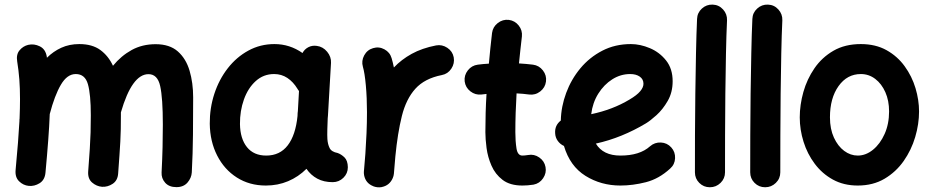

<svg xmlns="http://www.w3.org/2000/svg" viewBox="-20 -744 4014 829"><path d="M47.4 -10.3Q59.6 -139.6 64 -222.2Q63.5 -226.6 64.5 -231.4Q66.4 -277.8 66.4 -315.9Q66.4 -362.3 63.5 -401.1Q60.5 -439.9 54.2 -479Q49.3 -508.8 64.5 -526.9Q79.6 -544.9 101.6 -550.3Q127 -556.2 151.9 -543.9Q176.8 -531.7 182.1 -499Q182.6 -496.6 182.6 -494.6Q210 -522 244.6 -537.8Q279.3 -553.7 322.3 -553.7Q378.4 -553.7 413.3 -528.1Q448.2 -502.4 467.8 -460Q502.9 -502.9 548.6 -528.1Q594.2 -553.2 651.9 -553.2Q712.4 -553.2 747.8 -522Q783.2 -490.7 798.6 -438.5Q814 -386.2 814 -323.7Q814 -245.6 813.2 -163.6Q812.5 -81.5 808.1 0.5Q806.6 24.4 789.6 44.2Q772.5 64 741.7 64Q710 64 693.1 44.9Q676.3 25.9 677.7 0.5Q680.7 -57.6 681.9 -108.2Q683.1 -158.7 683.1 -205.6Q683.1 -321.3 671.6 -372.6Q660.2 -423.8 621.1 -423.8Q549.8 -423.8 502 -258.8Q502 -252.9 502 -246.1Q502 -212.9 501.5 -186.3Q501 -159.7 499.5 -133.1Q498 -106.4 495.8 -73.7Q493.7 -41 490.2 4.4Q488.3 35.2 466.6 49.6Q444.8 64 420.4 62.5Q396.5 60.5 377.4 43.9Q358.4 27.3 360.8 -4.4Q365.2 -63 367.7 -101.1Q370.1 -139.2 371.1 -171.9Q372.1 -204.6 372.1 -246.1Q372.1 -336.4 359.6 -380.4Q347.2 -424.3 307.1 -424.3Q270 -424.3 242.9 -378.2Q215.8 -332 194.8 -251.5Q192.9 -200.2 188.2 -138.2Q183.6 -76.2 176.3 2Q173.3 33.2 150.9 47.1Q128.4 61 104 58.6Q80.1 56.2 62.3 38.6Q44.4 21 47.4 -10.3Z M1416.5 42.5Q1377.9 42.5 1349.9 27.3Q1321.8 12.2 1303.2 -15.1Q1268.6 19.5 1224.1 38.3Q1179.7 57.1 1127.9 57.1Q1057.1 57.1 1002.7 22.5Q948.2 -12.2 917.5 -72.8Q886.7 -133.3 885.7 -210Q885.3 -277.3 905.5 -339.1Q925.8 -400.9 963.4 -449.2Q1001 -497.6 1052.5 -525.6Q1104 -553.7 1165 -553.7Q1231 -553.7 1286.1 -515.1Q1294.4 -531.2 1311 -540Q1327.6 -548.8 1347.7 -545.9Q1374.5 -542.5 1392.6 -520.5Q1410.6 -498.5 1409.2 -472.7L1396 -244.6Q1395.5 -239.3 1395 -233.4Q1394 -212.4 1393.3 -185.5Q1392.6 -158.7 1393.6 -143.6Q1395 -121.6 1403.1 -105Q1411.1 -88.4 1437.5 -83.5Q1453.1 -78.1 1467.3 -64.5Q1481.4 -50.8 1481.9 -22Q1481.9 4.9 1462.6 23.7Q1443.4 42.5 1416.5 42.5ZM1129.4 -72.3Q1188.5 -72.3 1222.4 -116.5Q1256.3 -160.6 1264.6 -243.2Q1264.6 -250 1265.1 -255.9Q1265.1 -260.3 1266.1 -264.2L1271 -351.1Q1267.1 -355.5 1264.2 -360.8Q1246.1 -390.6 1220.7 -407.5Q1195.3 -424.3 1163.6 -424.3Q1117.7 -424.3 1084.2 -394Q1050.8 -363.8 1033.2 -314.5Q1015.6 -265.1 1016.1 -208.5Q1017.1 -145 1046.4 -108.6Q1075.7 -72.3 1129.4 -72.3Z M1609.4 64.5Q1600.6 63.5 1592.3 60.5Q1592.3 60.5 1591.8 60.1Q1591.3 60.1 1590.8 59.6Q1559.1 46.9 1552.2 13.2Q1550.3 3.4 1551.3 -6.3Q1551.3 -8.3 1551.8 -10.3Q1553.2 -27.8 1554.7 -45.4Q1556.2 -63 1557.6 -80.6Q1560.5 -122.1 1562.5 -168.2Q1564.5 -214.4 1564.5 -259.8Q1564.5 -321.3 1559.6 -375.2Q1554.7 -429.2 1546.9 -455.6Q1539.6 -481 1552.5 -504.9Q1565.4 -528.8 1590.8 -536.1Q1616.2 -543.9 1639.9 -531Q1663.6 -518.1 1670.9 -492.7Q1676.3 -474.6 1680.7 -452.6Q1712.9 -486.8 1757.6 -511.5Q1802.2 -536.1 1862.8 -547.9Q1888.7 -552.7 1911.4 -537.6Q1934.1 -522.5 1939 -496.6Q1943.8 -470.2 1928.7 -447.5Q1913.6 -424.8 1887.7 -419.9Q1813.5 -405.3 1773.4 -360.8Q1733.4 -316.4 1715.1 -242.9Q1696.8 -169.4 1687 -68.4Q1684.1 -28.8 1680.7 6.3Q1679.7 16.1 1675.8 24.9Q1662.1 56.6 1628.9 63.5Q1627.9 63.5 1627.4 64Q1627.4 64 1627 64Q1618.2 65.4 1609.4 64.5Z M2337.4 -392.1Q2334 -365.7 2312.5 -349.1Q2291 -332.5 2264.6 -335.9Q2239.3 -339.4 2210.4 -340.8Q2208 -299.3 2206.5 -257.3Q2205.1 -215.3 2205.1 -173.3Q2205.1 -134.8 2210 -103.5Q2214.8 -72.3 2235.4 -72.3Q2244.6 -72.3 2260.3 -74.7Q2286.1 -79.6 2308.3 -64.2Q2330.6 -48.8 2335.4 -22.9Q2340.3 2.9 2325 25.6Q2309.6 48.3 2283.7 53.2Q2270.5 55.2 2258.5 56.2Q2246.6 57.1 2235.4 57.1Q2182.1 57.1 2150.1 32.7Q2118.2 8.3 2102.1 -28.8Q2085.9 -65.9 2080.8 -105Q2075.7 -144 2075.7 -173.3Q2075.7 -215.3 2076.9 -256.6Q2078.1 -297.9 2080.6 -338.4Q2069.3 -337.4 2058.6 -335.9Q2032.2 -333 2011 -349.6Q1989.7 -366.2 1986.3 -392.6Q1983.4 -418.9 2000 -440.2Q2016.6 -461.4 2043 -464.8Q2065.9 -467.8 2090.8 -469.2Q2093.8 -502.4 2097.2 -535.6Q2100.6 -568.8 2104.5 -601.6Q2107.9 -627.9 2129.2 -644.5Q2150.4 -661.1 2176.8 -658.2Q2203.1 -654.8 2219.7 -633.8Q2236.3 -612.8 2233.4 -586.4Q2230 -557.1 2226.8 -528.1Q2223.6 -499 2220.7 -470.2Q2252.4 -468.3 2281.2 -464.8Q2307.6 -461.4 2324.2 -439.9Q2340.8 -418.5 2337.4 -392.1Z M2873.5 -16.1Q2825.2 28.3 2768.8 42.7Q2712.4 57.1 2658.7 57.1Q2575.2 57.1 2508.1 15.4Q2440.9 -26.4 2415 -113.8Q2398.9 -121.1 2388.4 -135.5Q2377.9 -149.9 2377 -168.5Q2374.5 -202.6 2401.4 -223.6Q2402.8 -284.2 2424.6 -342.8Q2446.3 -401.4 2485.8 -449Q2525.4 -496.6 2580.6 -525.1Q2635.7 -553.7 2704.1 -553.7Q2744.1 -553.7 2785.9 -536.1Q2827.6 -518.6 2856 -482.9Q2884.3 -447.3 2884.3 -393.1Q2884.3 -345.2 2863 -308.3Q2841.8 -271.5 2814.5 -246.8Q2787.1 -222.2 2769 -211.4Q2717.8 -180.7 2663.8 -158.7Q2609.9 -136.7 2552.7 -124Q2584 -72.3 2658.7 -72.3Q2742.2 -72.3 2786.6 -112.3Q2806.6 -129.9 2833.5 -128.7Q2860.4 -127.4 2878.4 -107.4Q2896 -87.9 2894.8 -60.8Q2893.6 -33.7 2873.5 -16.1ZM2700.7 -424.3Q2659.7 -424.3 2623.8 -401.6Q2587.9 -378.9 2563.2 -339.6Q2538.6 -300.3 2532.7 -251Q2625.5 -270.5 2697.8 -314Q2730 -333 2744.1 -349.9Q2758.3 -366.7 2758.3 -382.3Q2758.3 -401.9 2742.4 -413.1Q2726.6 -424.3 2700.7 -424.3Z M3057.1 -724.1Q3084 -723.1 3102.1 -703.1Q3120.1 -683.1 3119.1 -656.2Q3116.2 -594.7 3114.5 -512Q3112.8 -429.2 3111.8 -338.4Q3110.8 -247.6 3110.6 -159.7Q3110.4 -71.8 3110.4 0Q3110.4 26.9 3091.1 45.7Q3071.8 64.5 3044.9 64.5Q3018.1 64.5 2999.3 45.7Q2980.5 26.9 2980.5 0Q2980.5 -72.3 2980.7 -160.2Q2981 -248 2982.2 -339.4Q2983.4 -430.7 2985.1 -514.4Q2986.8 -598.1 2989.7 -662.1Q2990.7 -689 3010.5 -707Q3030.3 -725.1 3057.1 -724.1Z M3295.9 -724.1Q3322.8 -723.1 3340.8 -703.1Q3358.9 -683.1 3357.9 -656.2Q3355 -594.7 3353.3 -512Q3351.6 -429.2 3350.6 -338.4Q3349.6 -247.6 3349.4 -159.7Q3349.1 -71.8 3349.1 0Q3349.1 26.9 3329.8 45.7Q3310.5 64.5 3283.7 64.5Q3256.8 64.5 3238 45.7Q3219.2 26.9 3219.2 0Q3219.2 -72.3 3219.5 -160.2Q3219.7 -248 3220.9 -339.4Q3222.2 -430.7 3223.9 -514.4Q3225.6 -598.1 3228.5 -662.1Q3229.5 -689 3249.3 -707Q3269 -725.1 3295.9 -724.1Z M3696.8 -553.7Q3760.7 -553.7 3807.9 -527.3Q3855 -501 3886.2 -457.8Q3917.5 -414.6 3932.9 -363.3Q3948.2 -312 3948.2 -262.7Q3948.2 -208.5 3931.6 -152.3Q3915 -96.2 3881.8 -48.8Q3848.6 -1.5 3799.1 27.8Q3749.5 57.1 3683.6 57.1Q3623 57.1 3576.4 31.5Q3529.8 5.9 3497.8 -36.9Q3465.8 -79.6 3449.5 -131.8Q3433.1 -184.1 3433.1 -237.3Q3433.1 -291 3448.7 -346.7Q3464.4 -402.3 3496.6 -449.2Q3528.8 -496.1 3578.6 -524.9Q3628.4 -553.7 3696.8 -553.7ZM3696.8 -424.3Q3637.7 -424.3 3600.6 -372.3Q3563.5 -320.3 3563.5 -237.3Q3563.5 -187 3580.6 -149.9Q3597.7 -112.8 3625 -92.5Q3652.3 -72.3 3683.6 -72.3Q3718.3 -72.3 3749.3 -97.4Q3780.3 -122.6 3799.6 -165.8Q3818.8 -209 3818.8 -262.7Q3818.8 -309.6 3802.7 -345.9Q3786.6 -382.3 3759 -403.3Q3731.4 -424.3 3696.8 -424.3Z"/></svg>

Font: Mikhak-FD Bold
Style: Regular
Weight: 700
Designer: Amin Abedi
Version: Version 3.3